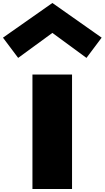

<svg xmlns="http://www.w3.org/2000/svg" viewBox="-128 -1281 703 1290"><path d="M-108 -1028 -6 -892 224 -1060 453 -892 555 -1028 224 -1261ZM90 -780H356V-11H90Z"/></svg>

Font: Poland Can Into
Style: BigWritings
Weight: 700
Foundry: Cannot Into Space Fonts
Version: Version 0.92